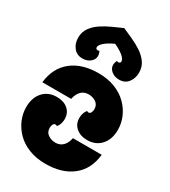

<svg xmlns="http://www.w3.org/2000/svg" viewBox="-257 -1204 1190 1344"><g transform="rotate(30 338.0 -531.5)"><path d="M31 -466Q45 -588 127 -653Q209 -718 341 -718Q416 -718 475 -695Q534 -672 574 -632Q614 -592 635 -543Q656 -494 656 -441Q656 -365 614.5 -318.5Q573 -272 504 -272Q449 -272 414.5 -301.5Q380 -331 380 -380Q380 -399 385.5 -416.5Q391 -434 403 -449Q408 -444 417 -444Q428 -444 434.5 -456Q441 -468 441 -484Q441 -520 414.5 -537.5Q388 -555 356 -555Q318 -555 295 -531Q272 -507 264 -466ZM645 -234Q632 -112 549.5 -47Q467 18 335 18Q260 18 201 -5Q142 -28 102 -68Q62 -108 41 -157.5Q20 -207 20 -259Q20 -336 61.5 -382Q103 -428 172 -428Q228 -428 262 -398.5Q296 -369 296 -320Q296 -301 290.5 -283.5Q285 -266 273 -251Q268 -256 259 -256Q248 -256 241.5 -244.5Q235 -233 235 -216Q235 -180 262 -162.5Q289 -145 320 -145Q358 -145 381.5 -169.5Q405 -194 412 -234ZM584 -862Q584 -816 558.5 -783Q533 -750 486 -750Q449 -750 424 -770.5Q399 -791 399 -819Q399 -827 401.5 -837Q404 -847 409 -857Q414 -853 420 -853Q438 -853 438 -870Q438 -887 412 -909.5Q386 -932 338 -954Q290 -932 264 -909.5Q238 -887 238 -870Q238 -853 256 -853Q262 -853 267 -857Q272 -847 274.5 -837Q277 -827 277 -819Q277 -791 252 -770.5Q227 -750 190 -750Q144 -750 118 -783Q92 -816 92 -862Q92 -909 116.5 -943Q141 -977 179 -1002Q217 -1027 259.5 -1046Q302 -1065 338 -1081Q374 -1065 416.5 -1046Q459 -1027 497 -1002Q535 -977 559.5 -943Q584 -909 584 -862Z"/></g></svg>

Font: Exile
Style: Regular
Weight: 400
Designer: Bartłomiej Rózga @rozgatype
Version: Version 1.000; ttfautohint (v1.8.4.7-5d5b)